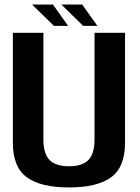

<svg xmlns="http://www.w3.org/2000/svg" viewBox="-20 -819 615 843"><path d="M283 4Q407 4 468 -40.8Q529 -85.5 529 -192V-675H395V-208Q395 -143 367.8 -116Q340.5 -89 283 -89Q225 -89 197.8 -116.2Q170.5 -143.5 170.5 -208V-675H36.5V-192Q36.5 -85.5 97.5 -40.8Q158.5 4 283 4ZM345 -705.5H407.5L341 -799H249.5ZM216.5 -705.5H279L212.5 -799H121Z"/></svg>

Font: Anybody SemiCondensed SemiBold
Style: Regular
Weight: 600
Width: 4
Version: Version 1.113;gftools[0.9.25]